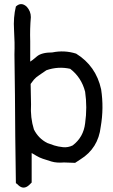

<svg xmlns="http://www.w3.org/2000/svg" viewBox="-20 -781 540 915"><path d="M55.7 -750Q81.1 -773.4 107.4 -749Q127 -727.5 127 -699.2Q122.1 -642.6 124 -585Q124 -535.2 124 -487.3Q132.8 -492.2 155.3 -511.7Q177.7 -531.2 229.5 -531.2Q287.1 -543 342.8 -525.4Q437.5 -466.8 461.9 -355.5Q475.6 -266.6 460 -176.8Q448.2 -74.2 363.3 -21.5Q350.6 -12.7 337.9 -4.9Q311.5 -5.9 285.2 -6.8Q250 -3.9 225.6 -11.2Q201.2 -18.6 184.1 -24.4Q167 -30.3 154.3 -38.1Q141.6 -45.9 130.9 -51.8V18.6V88.9Q124 95.7 119.1 100.6Q92.8 125 67.4 101.6Q62.5 95.7 55.7 91.8Q53.7 -21.5 52.7 -132.8Q51.8 -328.1 48.8 -521.5Q50.8 -578.1 46.9 -638.2Q43 -698.2 55.7 -750ZM314.5 -453.1Q256.8 -465.8 201.2 -446.3Q184.6 -434.6 167.5 -423.3Q150.4 -412.1 141.1 -400.9Q131.8 -389.6 126 -380.9Q127 -332 127.9 -283.2Q124 -220.7 141.6 -164.1Q163.1 -121.1 205.1 -99.6Q219.7 -93.8 238.3 -87.9Q256.8 -82 280.3 -79.6Q303.7 -77.1 326.2 -87.9Q377.9 -127 385.7 -193.4Q396.5 -269.5 385.7 -343.8Q368.2 -412.1 314.5 -453.1Z"/></svg>

Font: JasonHandwriting4
Style: Regular
Weight: 400
Version: Version 1.01.21